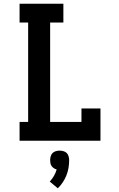

<svg xmlns="http://www.w3.org/2000/svg" viewBox="-20 -755 640 1030"><path d="M85 0V-101H131V-634H85V-735H320V-634H249V-101H417V-173H519V0ZM290 255 247 219Q260 205 269.5 188.5Q279 172 284 154Q276 152 269 147.5Q262 143 257 136Q252 129 250.5 120.5Q249 112 249 104Q249 94 252 83.5Q255 73 262 66Q269 59 279.5 56Q290 53 300 53Q310 53 320.5 56Q331 59 338 66Q345 73 348 83.5Q351 94 351 104Q351 125 347.5 146Q344 167 336 186.5Q328 206 316.5 223.5Q305 241 290 255Z"/></svg>

Font: Iosevka Plex Etoile
Style: Bold
Weight: 700
Designer: Belleve Invis
Foundry: Belleve Invis
Version: Version 25.1.1; ttfautohint (v1.8.4)